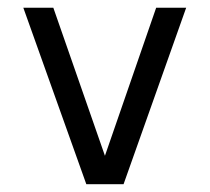

<svg xmlns="http://www.w3.org/2000/svg" viewBox="-20 -474 540 494"><path d="M40 -454.1H117.2L250 -73.2L381.8 -454.1H459L297.9 0H202.1Z"/></svg>

Font: BabelStone Marchen
Style: Regular
Weight: 400
Designer: Andrew West
Foundry: Andrew West
Version: Version 9.003 2021-11-11